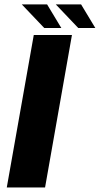

<svg xmlns="http://www.w3.org/2000/svg" viewBox="-20 -830 442 850"><path d="M10 0H179.5L298.5 -675H129.5ZM326.5 -706H402L339 -810.5H227ZM176 -706H251.5L188.5 -810.5H76.5Z"/></svg>

Font: Anybody UltraCondensed Thin
Style: Bold Italic
Weight: 700
Italic angle: -10°
Version: Version 1.111